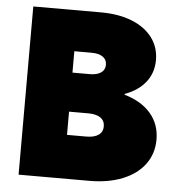

<svg xmlns="http://www.w3.org/2000/svg" viewBox="-51 -756 750 804"><g transform="rotate(5 324.0 -353.5)"><path d="M56.6 -707H341.8Q416 -707 471.7 -684.8Q527.3 -662.6 557.6 -622.1Q587.9 -581.5 587.9 -528.3Q587.9 -474.6 557.1 -435.3Q526.4 -396 469.7 -375.5V-372.1Q541 -351.6 580.1 -306.2Q619.1 -260.7 619.1 -196.3Q619.1 -137.7 586.7 -93.3Q554.2 -48.8 494.1 -24.4Q434.1 0 353.5 0H56.6ZM394.5 -232.4Q394.5 -255.9 376.5 -268.6Q358.4 -281.2 325.2 -281.2H244.1V-183.6H325.2Q358.4 -183.6 376.5 -196.3Q394.5 -209 394.5 -232.4ZM380.9 -490.2Q380.9 -511.7 364 -523.4Q347.2 -535.2 316.4 -535.2H244.1V-445.3H316.4Q347.2 -445.3 364 -457Q380.9 -468.8 380.9 -490.2Z"/></g></svg>

Font: Wanted Sans ExtraBlack
Style: Regular
Weight: 900
Designer: Original Design by Kil Hyung-jin and Kang Hanbin, Wanted Lab, Inc; Hangeul from Source Han Sans by Jang Soo-young and Ka
Foundry: Wanted Lab, Inc.
Version: Version 1.001